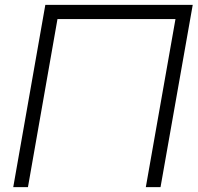

<svg xmlns="http://www.w3.org/2000/svg" viewBox="-20 -770 813 790"><path d="M640.5 0H580L702 -691.5H216.5L95 0H34.5L166.5 -750H773Z"/></svg>

Font: Russisch Sans Light
Style: Italic
Weight: 300
Italic angle: -10°
Designer: Michael Sharanda (font) & Cristiano Sobral (main changes)
Foundry: Michael Sharanda
Version: Version 2.00;September 8, 2020;FontCreator 13.0.0.2681 64-bi